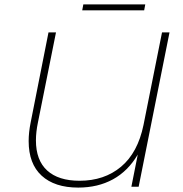

<svg xmlns="http://www.w3.org/2000/svg" viewBox="-20 -847 832 871"><path d="M749 -700 609 0H576L605 -146Q561 -71 492.5 -33.5Q424 4 335 4Q228 4 169 -50Q110 -104 110 -207Q110 -246 119 -291L200 -700H234L152 -291Q143 -248 143 -210Q143 -120 194 -73.5Q245 -27 341 -27Q453 -27 529 -90.5Q605 -154 631 -280L715 -700ZM358 -827H639L634 -800H353Z"/></svg>

Font: Montserrat Alternates ExLight
Style: Italic
Weight: 275
Italic angle: -11.3°
Designer: Julieta Ulanovsky
Foundry: Julieta Ulanovsky
Version: Version 7.200